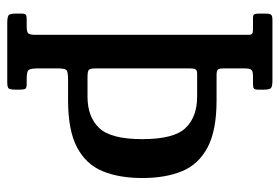

<svg xmlns="http://www.w3.org/2000/svg" viewBox="-144 -646 790 543"><g transform="rotate(90 251.5 -375.0)"><path d="M174 -144V-86.5Q174 -66 178.5 -60.5Q183 -55 203 -55H218Q229.5 -55 231.8 -50.8Q234 -46.5 234 -35V-24Q234 -9 231 -4.5Q228 0 213 0H46Q30.5 0 24.8 -3.2Q19 -6.5 19 -23V-41Q19 -50 22.2 -52.5Q25.5 -55 35 -55H56Q71.5 -55 75.2 -60Q79 -65 79 -79V-682Q79 -690.5 75.5 -692.8Q72 -695 63 -695H31.5Q22.5 -695 20.8 -698.8Q19 -702.5 19 -711.5V-732Q19 -743.5 22.8 -746.8Q26.5 -750 37.5 -750H207Q222.5 -750 228.2 -746.8Q234 -743.5 234 -727V-709Q234 -700 230.8 -697.5Q227.5 -695 218 -695H197Q181.5 -695 177.8 -690.2Q174 -685.5 174 -671V-611Q174 -599 177.5 -595.5Q181 -592 192.5 -592H264Q349.5 -592 397.5 -566.5Q445.5 -541 464.8 -494Q484 -447 484 -382Q484 -317 464.8 -270Q445.5 -223 397.5 -197.5Q349.5 -172 264 -172H206Q185.5 -172 179.8 -168.2Q174 -164.5 174 -144ZM199 -227H254Q311 -227 342.5 -260Q374 -293 374 -382Q374 -471.5 342.5 -504.2Q311 -537 254 -537H188.5Q179 -537 176.5 -532.2Q174 -527.5 174 -517.5V-249Q174 -233.5 178.8 -230.2Q183.5 -227 199 -227Z"/></g></svg>

Font: Besley* Condensed
Style: Regular
Weight: 400
Width: 3
Designer: Owen Earl
Foundry: indestructible type*
Version: Version 3.000; ttfautohint (v1.8.3)